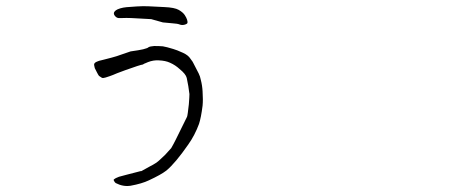

<svg xmlns="http://www.w3.org/2000/svg" viewBox="-20 -546 1540 628"><path d="M474.6 -483.4Q454.1 -484.4 430.7 -485.8Q407.2 -487.3 393.6 -487.3Q379.9 -487.3 372.6 -486.8Q365.2 -486.3 360.4 -489.7Q355.5 -493.2 353.5 -497.6Q351.6 -502 353 -505.4Q354.5 -508.8 358.9 -512.2Q363.3 -515.6 373 -518.6Q382.8 -521.5 393.6 -522.5Q404.3 -523.4 426.8 -524.9Q449.2 -526.4 466.3 -525.4Q483.4 -524.4 517.1 -522.9Q550.8 -521.5 564.5 -513.7Q578.1 -505.9 584 -497.1Q589.8 -488.3 591.8 -481.9Q593.8 -475.6 593.3 -471.7Q592.8 -467.8 584 -465.3Q575.2 -462.9 567.9 -465.8Q560.5 -468.8 544.9 -469.7Q529.3 -470.7 512.7 -472.7Q495.1 -477.5 474.6 -483.4ZM642.6 -200.2Q637.7 -161.1 630.9 -140.6Q617.2 -103.5 595.7 -73.2Q553.7 -12.7 524.4 11.7Q506.8 25.4 466.8 43.9Q444.3 54.7 407.2 61.5Q382.8 65.4 358.4 52.7Q355.5 50.8 352.5 44.9L351.6 42L353.5 40Q356.4 37.1 369.1 32.2Q381.8 28.3 394.5 25.4Q400.4 23.4 424.8 17.6Q442.4 12.7 442.4 13.7Q457 5.9 470.7 -2Q492.2 -12.7 502.9 -23.4Q519.5 -39.1 520.5 -40Q520.5 -40 540 -61.5Q547.9 -75.2 554.7 -88.9L591.8 -164.1Q593.8 -168.9 597.7 -205.1Q599.6 -229.5 599.6 -238.3Q596.7 -263.7 590.8 -291Q587.9 -303.7 567.4 -320.3Q553.7 -333 536.1 -340.8Q521.5 -347.7 499 -348.6Q481.4 -349.6 463.9 -342.8L457 -339.8Q451.2 -337.9 447.3 -335Q438.5 -334 389.6 -316.4Q388.7 -316.4 363.3 -306.6Q347.7 -299.8 338.9 -296.9Q322.3 -291 318.4 -291Q316.4 -290 312.5 -292Q306.6 -295.9 303.7 -297.9Q300.8 -301.8 296.9 -309.6Q292 -318.4 290 -323.2Q287.1 -334 288.1 -336.9Q290 -341.8 297.9 -344.7Q300.8 -346.7 318.4 -350.6Q344.7 -357.4 344.7 -357.4Q366.2 -363.3 370.1 -365.2L407.2 -377.9Q435.5 -381.8 448.2 -384.8Q463.9 -388.7 465.8 -391.6Q470.7 -394.5 484.4 -395.5Q501 -395.5 512.7 -394.5Q524.4 -392.6 546.9 -385.7Q557.6 -382.8 579.1 -373Q595.7 -365.2 602.5 -354.5L607.4 -347.7Q609.4 -345.7 612.3 -339.8L629.9 -305.7Q634.8 -295.9 636.7 -285.2Q641.6 -266.6 642.6 -247.1Q644.5 -218.8 642.6 -200.2Z"/></svg>

Font: ToneOZ-YinPZ-Tsuipita-TC
Style: Regular
Weight: 400
Designer: ÂÆ£ÂøóÂáåJeffrey Xuan(jeffreyx@gmail.com, ToneOZ.com) ÈòøÂù§(cjkFonts)
Foundry: ToneOZ
Version: Version 0.24071